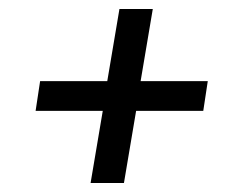

<svg xmlns="http://www.w3.org/2000/svg" viewBox="-20 -553 540 426"><path d="M181 -147 208 -307H59L69 -373H218L245 -533H319L292 -373H441L431 -307H282L255 -147Z"/></svg>

Font: Iosevka
Style: Italic
Weight: 400
Italic angle: -9°
Monospace: yes
Designer: Belleve Invis
Foundry: Belleve Invis
Version: Version 32.5.0; ttfautohint (v1.8.4)